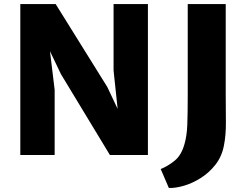

<svg xmlns="http://www.w3.org/2000/svg" viewBox="-20 -763 1219 945"><path d="M80 0V-743H254L508 -335L559 -227L539 -416V-743H708V0H521L280 -398L226 -511L249 -321V0ZM811 162 771 69Q807 54.5 840 27.5Q873 0.5 888 -54Q899.5 -93 901.8 -147.5Q904 -202 904 -297V-743H1091V-299Q1091 -226.5 1091.8 -162.5Q1092.5 -98.5 1082 -46Q1071.5 8 1040.2 47.8Q1009 87.5 967.5 113.5Q926 139.5 884.2 151.5Q842.5 163.5 811 162Z"/></svg>

Font: Koeln Type Sans ExtraBold
Style: Regular
Weight: 800
Designer: Eben Sorkin
Foundry: Eben Sorkin
Version: Version 2.001